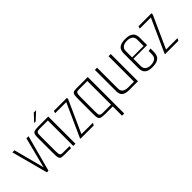

<svg xmlns="http://www.w3.org/2000/svg" viewBox="51 -1407 2344 2344"><g transform="rotate(-45 1223.0 -234.5)"><path d="M140 0 15 -470H51L156 -71L162 -99L257 -470H294L168 0Z M432 0Q397 0 382 -10Q367 -20 363.5 -47Q360 -74 360 -126V-381Q360 -420 368 -439Q376 -458 398.5 -464Q421 -470 466 -470H634V0H596V-439H456Q425 -439 413 -431Q401 -423 399.5 -405.5Q398 -388 398 -356V-110Q398 -61 406 -46Q414 -31 448 -31H562L557 0ZM457 -536 543 -629H583L483 -536Z M720 -9 914 -439H722L731 -470H956V-448L768 -31H965L950 0H720Z M1316 -470V160H1278V0H1148Q1104 0 1081.5 -6Q1059 -12 1051 -31Q1043 -50 1043 -89V-341Q1043 -395 1046.5 -422.5Q1050 -450 1065.5 -460Q1081 -470 1118 -470ZM1278 -439H1132Q1098 -439 1089.5 -424Q1081 -409 1081 -360V-114Q1081 -83 1083 -65Q1085 -47 1097 -39Q1109 -31 1139 -31H1278Z M1562 0Q1509 0 1482.5 -15Q1456 -30 1447.5 -52.5Q1439 -75 1439 -97V-470H1477V-112Q1477 -67 1504 -49Q1531 -31 1576 -31H1675V-470H1713V0Z M1960 4Q1905 4 1877.5 -12Q1850 -28 1840 -52.5Q1830 -77 1830 -101V-370Q1830 -394 1840 -418.5Q1850 -443 1879.5 -459Q1909 -475 1967 -475Q2023 -475 2052.5 -459Q2082 -443 2093 -419Q2104 -395 2104 -370V-233H1868V-108Q1868 -66 1894.5 -46.5Q1921 -27 1960 -27Q2010 -27 2038 -47.5Q2066 -68 2066 -116V-169L2104 -174V-115Q2104 -83 2093 -56Q2082 -29 2050.5 -12.5Q2019 4 1960 4ZM1868 -364V-256H2066V-364Q2066 -406 2039 -425.5Q2012 -445 1967 -445Q1923 -445 1895.5 -425.5Q1868 -406 1868 -364Z M2181 -9 2375 -439H2183L2192 -470H2417V-448L2229 -31H2426L2411 0H2181Z"/></g></svg>

Font: Smooch Sans Light
Style: Regular
Weight: 300
Designer: Robert E. Leuschke
Foundry: Robert E. Leuschke
Version: Version 1.010; ttfautohint (v1.8.3)